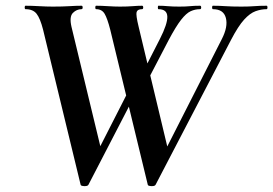

<svg xmlns="http://www.w3.org/2000/svg" viewBox="-20 -645 952 669"><path d="M495 -1 364 -542Q354 -581 344.5 -597Q335 -613 315 -613Q312 -613 312 -619Q312 -625 315 -625Q334 -625 356.5 -623.5Q379 -622 398 -622Q424 -622 442 -623.5Q460 -625 475 -625Q479 -625 479 -619Q479 -613 475 -613Q459 -613 456 -603Q453 -593 463 -552L568 -113L502 -15L753 -509Q775 -552 767 -582.5Q759 -613 722 -613Q719 -613 719 -619Q719 -625 722 -625Q745 -625 766 -623.5Q787 -622 821 -622Q848 -622 866 -623.5Q884 -625 909 -625Q912 -625 912 -619Q912 -613 909 -613Q890 -613 870.5 -606Q851 -599 830.5 -576.5Q810 -554 785 -506L522 -1Q519 4 507.5 3.5Q496 3 495 -1ZM261 -1 130 -542Q120 -581 107.5 -597Q95 -613 69 -613Q66 -613 66 -619Q66 -625 69 -625Q91 -625 116.5 -623.5Q142 -622 164 -622Q198 -622 221.5 -623.5Q245 -625 264 -625Q268 -625 268 -619Q268 -613 264 -613Q247 -613 234 -600Q221 -587 229 -552L335 -113L268 -15L447 -366L463 -339L288 -1Q285 4 273.5 3.5Q262 3 261 -1ZM481 -339 464 -366 537 -509Q564 -562 563 -587.5Q562 -613 532 -613Q530 -613 530 -619Q530 -625 532 -625Q549 -625 564.5 -623.5Q580 -622 605 -622Q628 -622 642 -623.5Q656 -625 677 -625Q681 -625 681 -619Q681 -613 677 -613Q660 -613 644.5 -606Q629 -599 611 -576Q593 -553 568 -506Z"/></svg>

Font: Cormorant Garamond Light
Style: Italic
Weight: 300
Italic angle: -10°
Designer: Christian Thalmann (Catharsis Fonts)
Foundry: Catharsis Fonts
Version: Version 4.001